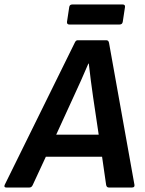

<svg xmlns="http://www.w3.org/2000/svg" viewBox="-50 -834 645 854"><path d="M-22 0Q-34 0 -29 -12L282 -643Q287 -655 295 -655H423Q433 -655 435 -643L548 -12Q550 0 537 0H434Q424 0 422 -12L404 -137H154L96 -12Q91 0 81 0ZM277 -403 200 -235H389L364 -403Q359 -438 354 -476Q349 -514 345 -551H343Q327 -514 311 -477.5Q295 -441 277 -403ZM258 -725Q247 -725 248 -737L258 -803Q260 -814 271 -814H496Q507 -814 506 -803L496 -737Q494 -725 482 -725Z"/></svg>

Font: Sofia Sans
Style: Bold Italic
Weight: 700
Italic angle: -9°
Designer: Botio Nikoltchev, Ani Petrova
Foundry: lettersoup
Version: Version 4.101; ttfautohint (v1.8.4.7-5d5b)